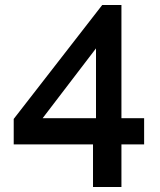

<svg xmlns="http://www.w3.org/2000/svg" viewBox="-20 -750 640 770"><path d="M353 0V-171H35V-273L390 -730H467V-276H558V-171H467V0ZM151 -276H365V-556Z"/></svg>

Font: Oxford Sans SemiBold
Style: Regular
Weight: 600
Designer: Matt McInerney, Pablo Impallari, Rodrigo Fuenzalida
Foundry: Matt McInerney, Pablo Impallari, Rodrigo Fuenzalida
Version: Version 3.000g; ttfautohint (v1.5) -l 8 -r 28 -G 28 -x 14 -D